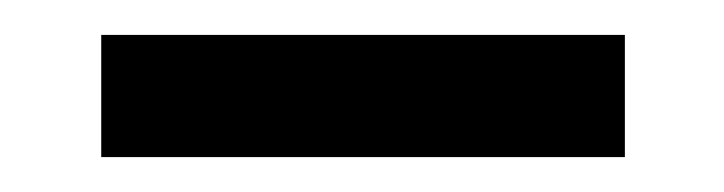

<svg xmlns="http://www.w3.org/2000/svg" viewBox="-20 -725 415 110"><path d="M38 -635V-705H338V-635Z"/></svg>

Font: Iosevka Julsh Curly
Style: Regular
Weight: 400
Designer: Belleve Invis
Foundry: Belleve Invis
Version: Version 15.0.2; ttfautohint (v1.8.4)